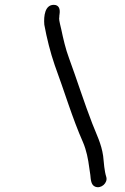

<svg xmlns="http://www.w3.org/2000/svg" viewBox="-20 -710 515 793"><path d="M163 -608C173 -553 188 -493 206 -441C245 -336 279 -221 323 -122C337 -89 344 -54 349 -15L353 12C355 33 356 54 373 61C398 71 426 45 419 21C411 -4 409 -37 406 -66C399 -116 378 -156 361 -200C328 -285 297 -383 265 -470C251 -507 241 -551 233 -589C229 -606 226 -618 225 -625C224 -632 224 -637 225 -640C225 -643 225 -647 226 -652C229 -672 224 -690 202 -690C166 -690 160 -645 163 -608Z"/></svg>

Font: Blanket
Style: Obl
Weight: 400
Foundry: Cannot Into Space Fonts
Version: Version 0.9